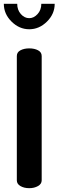

<svg xmlns="http://www.w3.org/2000/svg" viewBox="-28 -984 306 1004"><path d="M60 -41V-691Q60 -711 79 -721Q98 -731 125 -731Q152 -731 171 -721Q190 -711 190 -691V-41Q190 -22 170.5 -11Q151 0 125 0Q98 0 79 -11Q60 -22 60 -41ZM188 -964H258Q258 -911 217.5 -871Q177 -831 125 -831Q73 -831 32.5 -871Q-8 -911 -8 -964H62Q62 -932 81 -910.5Q100 -889 125 -889Q149 -889 168.5 -910.5Q188 -932 188 -964Z"/></svg>

Font: Dosis
Style: Bold
Weight: 700
Designer: Edgar Tolentino, Pablo Impallari, Igino Marini
Foundry: Edgar Tolentino, Pablo Impallari, Igino Marini
Version: Version 1.007